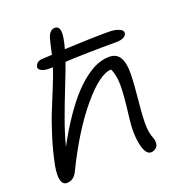

<svg xmlns="http://www.w3.org/2000/svg" viewBox="-139 -866 890 984"><g transform="rotate(-20 306.5 -374.5)"><path d="M58.1 9.8Q37.1 9.8 29.1 -14.6Q21 -39.1 30.8 -95.2Q45.4 -168.9 69.1 -244.1Q92.8 -319.3 113.8 -369.9Q134.8 -420.4 158.2 -478.5Q181.6 -536.6 192.9 -571.8H173.8Q144.5 -571.8 129.6 -580.8Q114.7 -589.8 117.2 -602.1Q124 -628.4 154.8 -630.9Q164.1 -631.3 182.6 -632.3Q201.2 -633.3 210 -633.8Q222.2 -692.9 231 -722.2Q244.1 -758.8 271 -758.8Q293.9 -757.8 297.1 -730.7Q300.3 -703.6 282.2 -638.2Q423.8 -645 522 -645Q550.8 -645 569.6 -638.9Q588.4 -632.8 594.5 -625.5Q600.6 -618.2 599.1 -610.8Q597.2 -597.2 581.8 -589.6Q566.4 -582 542 -582Q379.4 -582 263.2 -576.2Q248.5 -534.2 216.8 -454.8Q185.1 -375.5 158.7 -302.5Q132.3 -229.5 116.2 -166Q158.7 -245.1 201.2 -307.1Q243.7 -369.1 281 -409.4Q318.4 -449.7 354.5 -475.8Q390.6 -502 421.4 -512.9Q452.1 -523.9 481 -523.9Q521.5 -523.9 539.3 -493.4Q557.1 -462.9 556.2 -406Q555.2 -349.1 546.9 -268.1Q536.6 -163.1 538.6 -123.5Q540.5 -84 553.2 -53.2Q559.1 -38.6 556.2 -20Q554.2 -7.8 542.5 1Q530.8 9.8 517.1 9.8Q486.8 9.8 473.9 -52.7Q460.9 -115.2 473.1 -204.1Q487.8 -321.3 486.6 -373Q485.4 -424.8 469.2 -459Q408.7 -459 309.6 -342.3Q210.4 -225.6 113.8 -27.8Q94.7 9.8 58.1 9.8Z"/></g></svg>

Font: Shantell Sans Irregular
Style: Italic
Weight: 300
Italic angle: -11.31°
Designer: Stephen Nixon, Anya Danilova, Shantell Martin
Foundry: Arrow Type
Version: Version 1.006;[9816181b4]